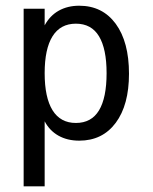

<svg xmlns="http://www.w3.org/2000/svg" viewBox="-20 -485 540 678"><path d="M137.7 -56.6V172.9H63.5V-454.1H137.7V-395.5Q156.2 -429.7 187.5 -447.3Q218.8 -464.8 259.8 -464.8Q341.8 -464.8 388.7 -400.9Q435.5 -336.9 435.5 -224.6Q435.5 -114.3 388.7 -51.3Q341.8 11.7 259.8 11.7Q217.8 11.7 186.5 -5.9Q155.3 -23.4 137.7 -56.6ZM356.4 -226.6Q356.4 -312.5 329.6 -356.9Q302.7 -401.4 248 -401.4Q193.4 -401.4 165.5 -356.9Q137.7 -312.5 137.7 -226.6Q137.7 -140.6 165.5 -95.7Q193.4 -50.8 248 -50.8Q302.7 -50.8 329.6 -95.2Q356.4 -139.6 356.4 -226.6Z"/></svg>

Font: BabelStone Xiangqi
Style: Regular
Weight: 400
Designer: Andrew West
Foundry: BabelStone
Version: Version 11.000 June 09, 2018